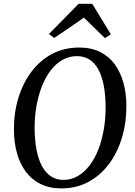

<svg xmlns="http://www.w3.org/2000/svg" viewBox="-20 -1010 732 1040"><path d="M312 10.5Q247 10.5 198.8 -13.8Q150.5 -38 119 -81Q87.5 -124 71.8 -181Q56 -238 55.5 -303.5Q54.5 -396.5 79 -477.8Q103.5 -559 150 -621Q196.5 -683 262 -717.8Q327.5 -752.5 408.5 -752.5Q474.5 -752.5 522.8 -728.2Q571 -704 602 -661Q633 -618 648.5 -561.8Q664 -505.5 664.5 -442Q665.5 -349 641.5 -267.2Q617.5 -185.5 571.2 -123Q525 -60.5 459.5 -25Q394 10.5 312 10.5ZM323.5 -35.5Q365 -35.5 400.5 -55.8Q436 -76 464.2 -112.5Q492.5 -149 512.2 -199Q532 -249 542.2 -308.8Q552.5 -368.5 552 -434.5Q551.5 -496.5 542 -546.5Q532.5 -596.5 513.5 -632.2Q494.5 -668 465.5 -687Q436.5 -706 396.5 -706Q355.5 -706 319.8 -686.2Q284 -666.5 255.8 -630.2Q227.5 -594 207.8 -544.5Q188 -495 177.5 -435.5Q167 -376 167.5 -310Q168.5 -247.5 178.2 -196.8Q188 -146 207.5 -110Q227 -74 256 -54.8Q285 -35.5 323.5 -35.5ZM245 -825.5 406 -989.5H479.5L580.5 -824L548.5 -803.5Q520 -831 491.5 -858.8Q463 -886.5 434.5 -914.5Q396 -887 355.8 -859.8Q315.5 -832.5 273.5 -804.5Z"/></svg>

Font: Merriweather 48pt
Style: Italic
Weight: 400
Italic angle: -7.8°
Version: Version 2.101